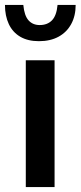

<svg xmlns="http://www.w3.org/2000/svg" viewBox="-26 -754 325 774"><path d="M78 0V-511H194V0ZM131 -588Q86 -588 55.5 -606Q25 -624 9.5 -657Q-6 -690 -6 -734H68Q72 -691 89 -672Q106 -653 134 -653Q165 -653 183.5 -672Q202 -691 206 -734H279Q279 -690 261 -657Q243 -624 210 -606Q177 -588 131 -588Z"/></svg>

Font: Chivo Medium Medium
Style: Regular
Weight: 500
Version: Version 2.002